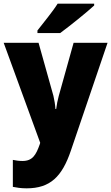

<svg xmlns="http://www.w3.org/2000/svg" viewBox="-20 -786 606 1046"><path d="M493 -756V-766H294C266 -721 217 -663 184 -620V-606H308C361 -645 453 -719 493 -756ZM0 -553 199 -8 197 -1C176 59 157 91 102 91C83 91 64 88 50 85V232C70 236 94 240 125 240C254 240 318 176 366 35L566 -553H381L300 -263C294 -240 289 -217 286 -192H282C281 -214 276 -243 271 -264L190 -553Z"/></svg>

Font: Noto Sans Armenian SemiCondensed Black
Style: Regular
Weight: 900
Width: 4
Designer: Monotype Design Team
Foundry: Monotype Imaging Inc.
Version: Version 2.008